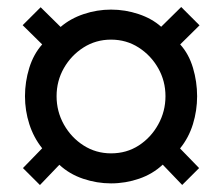

<svg xmlns="http://www.w3.org/2000/svg" viewBox="-20 -623 637 548"><path d="M94 -94.9 45.5 -143.3 100.4 -199.8Q76 -230.3 63.7 -268.7Q51.3 -307.2 51.3 -348.4Q51.3 -389.4 63.5 -429.1Q75.8 -468.7 100.4 -496.2L44.7 -551.1L96 -602.3L153 -546.1Q180.7 -570 218.8 -582.8Q256.9 -595.6 296.9 -595.6Q337.3 -595.6 375.6 -582.8Q413.9 -570 440 -546.6L497.2 -603L549.5 -550.7L494.3 -496.2Q519 -469 530.8 -429.3Q542.6 -389.6 542.6 -348.4Q542.6 -307.6 530.7 -268.8Q518.8 -230 493.9 -199.3L548.3 -143.3L500 -95.1L444.4 -153.1Q416.1 -126.4 377.2 -113Q338.3 -99.6 296.9 -99.6Q256.5 -99.6 217.3 -112.8Q178.1 -126 149.4 -152.7ZM296.9 -185.3Q341.4 -185.3 376.2 -207.9Q410.9 -230.4 431.6 -267.8Q452.3 -305.1 452.3 -348.4Q452.3 -391.7 431.6 -428.2Q410.9 -464.8 375.8 -487.3Q340.6 -509.9 296.9 -509.9Q253.7 -509.9 218.4 -487.5Q183.1 -465 162.3 -428.5Q141.5 -391.9 141.5 -348.4Q141.5 -304.9 162.4 -267.5Q183.4 -230.2 218.6 -207.8Q253.9 -185.3 296.9 -185.3Z"/></svg>

Font: Archivo Variable SemiBold
Style: Regular
Weight: 600
Designer: Hector Gatti
Foundry: Omnibus-Type
Version: Version 2.001